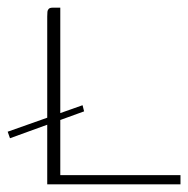

<svg xmlns="http://www.w3.org/2000/svg" viewBox="-21 -480 490 500"><path d="M194 -206 198 -190 5 -120 -1 -137ZM136 -460V-24H449V0H102V-437Q102 -445 102.5 -449.5Q103 -454 106 -457Q109 -460 116 -460Z"/></svg>

Font: Genos Thin ExtraLight
Style: Regular
Weight: 250
Version: Version 1.010